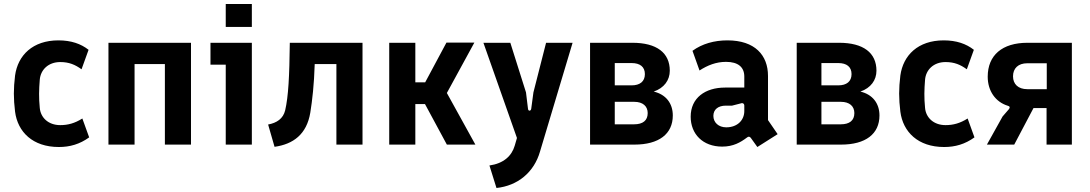

<svg xmlns="http://www.w3.org/2000/svg" viewBox="-20 -720 5425 956"><path d="M273 12C328 12 377 -2 424 -36L390 -130C352 -106 318 -97 280 -97C220 -97 182 -135 178 -183C173 -234 174 -273 178 -323C182 -372 220 -411 280 -411C324 -411 354 -398 386 -375L421 -472C383 -502 334 -519 271 -519C143 -519 69 -445 55 -344C51 -311 49 -282 49 -254C49 -226 51 -197 55 -164C68 -63 143 12 273 12Z M520 0H650V-401H801V0H931V-507H520Z M1104 0H1234V-507H1028V-398H1104ZM1104 -586H1234V-700H1104Z M1315 -100 1347 11C1440 -2 1507 -51 1525 -159C1535 -221 1544 -300 1547 -401H1655V0H1785V-507H1423C1421 -339 1416 -241 1400 -171C1390 -129 1358 -108 1315 -100Z M1918 0H2048V-202H2096L2205 0H2347L2205 -257L2342 -508H2203L2097 -310H2048V-507H1918Z M2417 104 2452 216C2557 205 2639 139 2669 34L2831 -507H2699L2636 -260L2625 -178C2623 -166 2610 -166 2609 -178L2599 -260L2521 -507H2387L2554 -33L2543 5C2528 57 2487 94 2417 104Z M2918 0H3139C3261 0 3330 -53 3330 -145C3330 -206 3295 -250 3235 -264C3287 -282 3315 -321 3315 -368C3315 -457 3250 -507 3129 -507H2918ZM3137 -101H3041V-213H3138C3181 -213 3205 -191 3205 -157C3205 -120 3181 -101 3137 -101ZM3125 -295H3041V-406H3125C3167 -406 3191 -387 3191 -351C3191 -314 3166 -295 3125 -295Z M3718 -34 3751 12 3852 -52 3804 -122V-342C3804 -445 3739 -519 3602 -519C3536 -519 3476 -502 3428 -467L3463 -369C3503 -395 3546 -412 3595 -412C3656 -412 3686 -385 3686 -339V-284H3590C3492 -284 3419 -233 3419 -139C3419 -53 3479 10 3576 10C3631 10 3667 -11 3699 -35C3706 -41 3712 -41 3718 -34ZM3596 -86C3558 -86 3532 -110 3532 -143C3532 -175 3556 -194 3594 -194H3625L3668 -205C3678 -209 3686 -204 3686 -194V-167C3686 -122 3652 -86 3596 -86Z M3947 0H4168C4290 0 4359 -53 4359 -145C4359 -206 4324 -250 4264 -264C4316 -282 4344 -321 4344 -368C4344 -457 4279 -507 4158 -507H3947ZM4166 -101H4070V-213H4167C4210 -213 4234 -191 4234 -157C4234 -120 4210 -101 4166 -101ZM4154 -295H4070V-406H4154C4196 -406 4220 -387 4220 -351C4220 -314 4195 -295 4154 -295Z M4681 12C4736 12 4785 -2 4832 -36L4798 -130C4760 -106 4726 -97 4688 -97C4628 -97 4590 -135 4586 -183C4581 -234 4582 -273 4586 -323C4590 -372 4628 -411 4688 -411C4732 -411 4762 -398 4794 -375L4829 -472C4791 -502 4742 -519 4679 -519C4551 -519 4477 -445 4463 -344C4459 -311 4457 -282 4457 -254C4457 -226 4459 -197 4463 -164C4476 -63 4551 12 4681 12Z M4894 0H5030L5126 -182H5191V0H5317V-507H5096C4970 -507 4898 -445 4898 -338C4898 -268 4936 -212 4999 -193C5008 -191 5010 -185 5004 -177L4972 -140ZM5095 -276C5050 -276 5024 -301 5024 -340C5024 -380 5050 -405 5095 -405H5192V-276Z"/></svg>

Font: Finlandica SemiBold
Style: Regular
Weight: 600
Designer: Niklas Ekholm, Juho Hiilivirta, Jaakko Suomalainen
Foundry: Helsinki Type Studio
Version: Version 2.000;Glyphs 3.2 (3202)